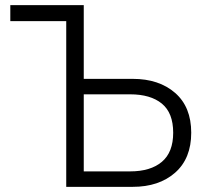

<svg xmlns="http://www.w3.org/2000/svg" viewBox="-20 -725 787 745"><path d="M291 0V-60H485Q564 -60 608 -97Q652 -134 652 -210Q652 -287 608 -323Q564 -359 485 -359H291V-419H495Q597 -419 659.5 -364.5Q722 -310 722 -210Q722 -110 659.5 -55Q597 0 495 0ZM237 0V-705H305V0ZM20 -643V-705H303V-643Z"/></svg>

Font: TikTok Sans Light
Style: Regular
Weight: 300
Version: Version 4.000